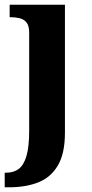

<svg xmlns="http://www.w3.org/2000/svg" viewBox="-24 -556 389 816"><path d="M-4 240V178H2.2Q34 178 55.5 162Q77 146 88.5 106.8Q100 67.7 100 0V-417.4Q100 -446.2 89 -460.1Q78 -474 59.8 -478.5Q41.6 -483 20 -483H17V-536H252V8Q252 97 221.5 148Q191 199 137.7 219.5Q84.4 240 15 240Z"/></svg>

Font: Noto Serif Kannada
Style: Regular
Weight: 400
Designer: Universal Thirst, Indian Type Foundry and the Monotype Design Team
Foundry: Monotype Imaging Inc.
Version: Version 2.003